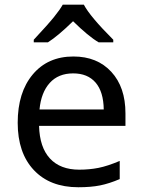

<svg xmlns="http://www.w3.org/2000/svg" viewBox="-20 -786 604 816"><path d="M291 -474.1Q228 -474.1 191.4 -433.6Q154.8 -393.1 147.9 -320.8H420.9Q419.9 -396 386.2 -435.1Q352.5 -474.1 291 -474.1ZM313 9.8Q192.4 9.8 123.8 -63.2Q55.2 -136.2 55.2 -264.2Q55.2 -393.1 119.1 -469.5Q183.1 -545.9 292 -545.9Q393.1 -545.9 453.1 -480.7Q513.2 -415.5 513.2 -304.2V-251H146Q148.4 -159.7 192.4 -112.3Q236.3 -64.9 316.9 -64.9Q359.9 -64.9 398.4 -72.5Q437 -80.1 488.8 -102.1V-24.9Q444.3 -5.9 405.3 2Q366.2 9.8 313 9.8ZM123.5 -617.2Q184.6 -682.6 209.7 -713.9Q234.9 -745.1 246.6 -766.1H336.4Q361.8 -716.8 461.4 -617.2V-606H399.4Q355.5 -631.8 290.5 -695.8Q226.6 -633.3 183.6 -606H123.5Z"/></svg>

Font: NotoSans
Style: Regular
Weight: 400
Designer: Monotype Design team
Foundry: Monotype Imaging Inc.
Version: Version 1.04; ttfautohint (v1.4.1)